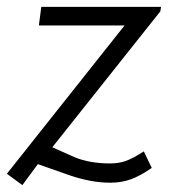

<svg xmlns="http://www.w3.org/2000/svg" viewBox="-50 -518 528 558"><path d="M312 -444H63L70 -498H418L416 -485L102 -90L167 -61Q211 -43 270 -43Q295 -43 315 -50Q335 -57 368 -78L391 -30Q358 -7 330.5 3Q303 13 270 13Q215 13 151 -9L60 -41L15 20L-30 -13Z"/></svg>

Font: Bellota
Style: Italic
Weight: 400
Italic angle: -7.5°
Designer: Kemie Guaida
Foundry: Kemie Guaida
Version: Version 4.001